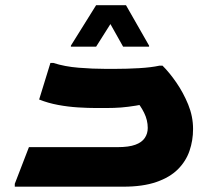

<svg xmlns="http://www.w3.org/2000/svg" viewBox="-20 -702 800 722"><path d="M35.6 -10.8 88.8 -148.7H422.1Q464.6 -148.7 489.1 -157.8Q513.7 -166.8 524.6 -183.4Q535.6 -199.9 535.6 -220.7Q535.6 -250.3 521.9 -277.9Q508.3 -305.4 490.7 -323.8L563.5 -319.3Q521.6 -309.8 491.6 -304.8Q461.7 -299.9 435.8 -297.8Q410 -295.8 379.6 -295.8H340.8Q311.3 -295.8 273.7 -298.1Q236.2 -300.4 198.4 -307.4Q160.6 -314.4 127.2 -327.8L169.6 -465.4H180.4Q223.2 -451.5 276 -447.3Q328.8 -443 378.4 -443H410.4Q457.8 -443 503.5 -445.7Q549.2 -448.4 579.2 -455H591.2Q616.9 -429.6 643.1 -391.7Q669.3 -353.7 687.7 -309Q706 -264.2 706 -216.9Q706 -173.7 692.6 -134.7Q679.2 -95.7 649 -65.4Q618.7 -35.1 568.1 -17.6Q517.5 0 443.8 0H35.6ZM443 -526.4 395.2 -611.5 341.4 -526.4H246.6V-530.4L341.4 -682.4H453.8L540.6 -530.4V-526.4Z"/></svg>

Font: Kufam
Style: Italic
Weight: 400
Italic angle: -11°
Designer: Artur Schmal
Foundry: Original Type
Version: Version 1.301; ttfautohint (v1.8.3)